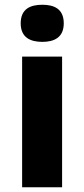

<svg xmlns="http://www.w3.org/2000/svg" viewBox="-20 -838 354 807"><path d="M158 -818C108 -818 67 -801 67 -740C67 -680 108 -662 158 -662C207 -662 248 -680 248 -740C248 -801 207 -818 158 -818ZM241 -600H73V-51H241Z"/></svg>

Font: Noto Sans Tamil UI ExtraBold
Style: Regular
Weight: 800
Designer: Jelle Bosma - Monotype Design Team
Foundry: Monotype Imaging Inc.
Version: Version 2.004